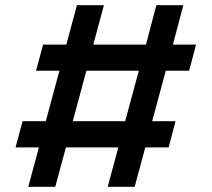

<svg xmlns="http://www.w3.org/2000/svg" viewBox="-20 -720 816 740"><path d="M709 -447.5H619L566.5 -253H656.5L630 -152H540L499 0H395L436 -152H234L193 0H89L130 -152H40L67 -253H156.5L209 -447.5H119L146 -548H235.5L276.5 -700H380.5L339.5 -548H542.5L582.5 -700H686.5L646.5 -548H735.5ZM462.5 -253 515 -447.5H313L260.5 -253Z"/></svg>

Font: Urbanist SemiBold
Style: Regular
Weight: 600
Designer: Corey Hu
Foundry: Corey Hu
Version: Version 1.321; ttfautohint (v1.8.4.7-5d5b)